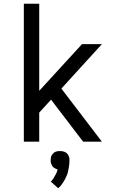

<svg xmlns="http://www.w3.org/2000/svg" viewBox="-20 -755 640 1023"><path d="M423 0 252 -224 189 -155V0H107V-735H189V-271L417 -520H523L307 -283L523 0ZM290 248 251 213Q255 209 258 205Q261 201 264 196.5Q267 192 269.5 187.5Q272 183 274.5 178.5Q277 174 280 168Q283 162 284 159V157L287 148L277 144Q273 142 269.5 140Q266 138 263 135Q260 132 258 128.5Q256 125 254.5 121.5Q253 118 251.5 112.5Q250 107 250 105V99Q250 94 250.5 89.5Q251 85 252 80.5Q253 76 255.5 72.5Q258 69 261 65Q264 61 267.5 58.5Q271 56 275 54Q279 52 285 51Q291 50 293 50H300Q304 50 309 50.5Q314 51 318 52Q322 53 326 55Q330 57 334 60Q338 63 340.5 66.5Q343 70 345 74Q347 78 348.5 83.5Q350 89 350 91V99Q350 107 349.5 114.5Q349 122 348 129Q347 136 345.5 143.5Q344 151 342.5 158.5Q341 166 338.5 173Q336 180 332.5 187Q329 194 326 200.5Q323 207 318.5 213.5Q314 220 308.5 228Q303 236 301 238L297 241Z"/></svg>

Font: R Plex Mono
Style: Regular
Weight: 400
Monospace: yes
Designer: Belleve Invis
Foundry: Belleve Invis
Version: Version 31.8.0